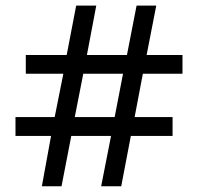

<svg xmlns="http://www.w3.org/2000/svg" viewBox="-20 -652 693 672"><path d="M241.7 -242.2H381.3L410.6 -394H271.5ZM480 -394 451.2 -242.2H584V-176.3H438L404.3 0H334L368.7 -176.3H229.5L195.3 0H126.5L158.7 -176.3H34.2V-242.2H171.4L201.7 -394H70.3V-459.5H213.4L246.6 -632.3H316.9L284.2 -459.5H424.3L458 -632.3H526.9L493.2 -459.5H618.7V-394Z"/></svg>

Font: NotoSans
Style: Regular
Weight: 400
Designer: Monotype Design team
Foundry: Monotype Imaging Inc.
Version: Version 1.04; ttfautohint (v1.4.1)